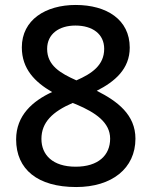

<svg xmlns="http://www.w3.org/2000/svg" viewBox="-20 -744 612 774"><path d="M285 -724C164 -724 68 -664 68 -553C68 -466 121 -413 190 -373C112 -337 45 -279 45 -182C45 -61 132 10 287 10C431 10 526 -65 526 -185C526 -281 454 -336 370 -378C443 -415 503 -466 503 -552C503 -665 410 -724 285 -724ZM284 -641C353 -641 400 -607 400 -547C400 -481 350 -447 288 -420C223 -449 170 -480 170 -547C170 -607 218 -641 284 -641ZM147 -184C147 -251 192 -294 273 -329L288 -323C366 -290 424 -250 424 -185C424 -118 376 -72 285 -72C192 -72 147 -120 147 -184Z"/></svg>

Font: Noto Sans Gujarati Medium
Style: Regular
Weight: 500
Designer: Jelle Bosma - Monotype Design Team, Universal Thirst
Foundry: Monotype Imaging Inc.
Version: Version 2.106